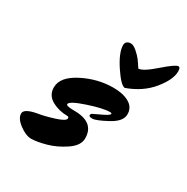

<svg xmlns="http://www.w3.org/2000/svg" viewBox="-138 -684 794 816"><g transform="rotate(30 259.5 -276.0)"><path d="M206 -147Q164 -147 129.5 -166Q95 -185 95 -224Q95 -275 167 -312Q239 -349 316 -349Q364 -349 394 -331.5Q424 -314 423.5 -279.5Q423 -245 371.5 -217.5Q320 -190 303 -190Q286 -190 286 -197Q286 -204 292.5 -207.5Q299 -211 321 -221Q343 -231 353 -237.5Q363 -244 363 -248Q363 -252 354 -252Q321 -252 250.5 -228.5Q180 -205 180 -190Q180 -181 220 -181Q319 -181 319 -102Q319 -67 277 -38.5Q235 -10 191 2Q147 14 120.5 14Q94 14 62 -10Q30 -34 30 -58Q30 -82 93 -93Q121 -97 167 -111.5Q213 -126 213 -139Q213 -147 206 -147ZM260 -527Q260 -536 266.5 -542.5Q273 -549 286 -549Q299 -549 316.5 -533.5Q334 -518 343 -506Q352 -494 366 -472Q388 -472 441.5 -519Q495 -566 509 -566Q519 -566 519 -546Q519 -506 475.5 -452.5Q432 -399 357 -372Q337 -374 298.5 -432Q260 -490 260 -527Z"/></g></svg>

Font: Mrs Sheppards
Style: Regular
Weight: 400
Version: Version 1.000